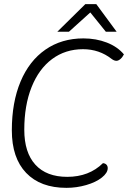

<svg xmlns="http://www.w3.org/2000/svg" viewBox="-20 -895 636 925"><path d="M37 -267Q37 -402 79 -502Q121 -602 199 -656Q277 -710 382 -710Q443 -710 494.5 -690Q546 -670 577 -633Q570 -619 560 -610.5Q550 -602 541 -602Q530 -602 518 -611Q458 -658 380 -658Q295 -658 231 -610.5Q167 -563 132 -475Q97 -387 97 -270Q97 -160 150.5 -101.5Q204 -43 304 -43Q409 -43 476 -109Q487 -108 493 -101.5Q499 -95 499 -85Q499 -62 470.5 -39.5Q442 -17 395.5 -3.5Q349 10 300 10Q175 10 106 -62Q37 -134 37 -267ZM391 -875H444L542 -742H490L415 -835L312 -742H256Z"/></svg>

Font: Krub Light
Style: Italic
Weight: 300
Italic angle: -8°
Designer: Ekaluck Peanpanawate
Foundry: Cadson Demak Co.,Ltd.
Version: Version 1.000; ttfautohint (v1.6)